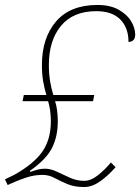

<svg xmlns="http://www.w3.org/2000/svg" viewBox="-25 -744 565 774"><path d="M314 10Q275 10 246.5 -2Q218 -14 195 -26.5Q172 -39 146 -39Q112 -39 78.5 -27.5Q45 -16 19 -4L6 2L-5 -21L32 -39Q111 -83 145.5 -132.5Q180 -182 180 -255Q180 -278 177 -299Q174 -320 169 -336H66L71 -361H162Q154 -387 149 -416Q144 -445 144 -482Q144 -591 201 -657.5Q258 -724 368 -724Q419 -724 453 -705Q487 -686 503.5 -658.5Q520 -631 520 -605Q520 -589 512.5 -582Q505 -575 493 -575Q493 -632 460 -665.5Q427 -699 363 -699Q270 -699 221 -640Q172 -581 172 -482Q172 -446 177 -416Q182 -386 190 -361H355L350 -336H197Q202 -322 205 -300Q208 -278 208 -255Q208 -193 184 -146.5Q160 -100 95 -55L97 -51Q111 -56 125.5 -60Q140 -64 156 -64Q179 -64 204 -52Q229 -40 257 -27.5Q285 -15 314 -15Q342 -15 371 -38.5Q400 -62 422 -89L441 -70Q410 -35 378 -12.5Q346 10 314 10Z"/></svg>

Font: Noto Serif Thin
Style: Italic
Weight: 100
Italic angle: -12°
Designer: Monotype Design Team
Foundry: Monotype Imaging Inc.
Version: Version 2.014; ttfautohint (v1.8.4.7-5d5b)